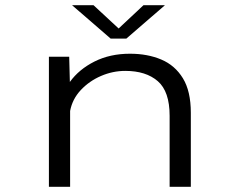

<svg xmlns="http://www.w3.org/2000/svg" viewBox="-20 -718 915 738"><path d="M168 0V-500H246L248.5 -403Q283.5 -451.5 343.2 -481.5Q403 -511.5 479.5 -511.5Q547 -511.5 599.8 -489.2Q652.5 -467 683 -417.2Q713.5 -367.5 713.5 -284.5V0H632V-273Q632 -366.5 586.5 -406Q541 -445.5 461.5 -445.5Q413.5 -445.5 368.2 -426Q323 -406.5 290.5 -371.8Q258 -337 249.5 -291.5V0ZM257 -698H339.5L436 -608.5L531.5 -698H614L465.5 -569.5H405.5Z"/></svg>

Font: Trispace SemiExpanded Light
Style: Regular
Weight: 300
Width: 6
Designer: Tyler Finck
Foundry: Etcetera Type Company
Version: Version 1.210; ttfautohint (v1.8.3)